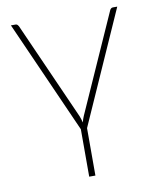

<svg xmlns="http://www.w3.org/2000/svg" viewBox="-78 -554 646 793"><g transform="rotate(-10 245.0 -157.0)"><path d="M258 -20.5V178.5H232V-20.5L22 -493H41.5Q46.5 -493 49.5 -490Q52.5 -487 54 -484L236.5 -73.5Q239 -66.5 241.2 -60Q243.5 -53.5 245 -46.5Q248 -60 254 -73.5L437 -484Q439 -488 442.2 -490.5Q445.5 -493 449.5 -493H468Z"/></g></svg>

Font: Lato Thin
Style: Regular
Weight: 200
Designer: Lukasz Dziedzic
Foundry: tyPoland Lukasz Dziedzic
Version: Version 2.007; 2014-02-27